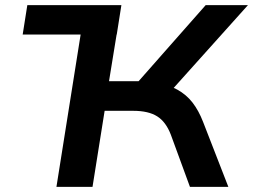

<svg xmlns="http://www.w3.org/2000/svg" viewBox="-20 -725 982 745"><path d="M68 -591 86 -705H451L433 -591ZM199 0 311 -705H451L403 -410H537L502 -392L778 -705H942L637 -365L582 -404Q632 -397 667.5 -377.5Q703 -358 727 -327Q751 -296 768 -252L866 0H717L643 -202Q624 -252 590 -273.5Q556 -295 497 -295H386L339 0Z"/></svg>

Font: Nunito Sans 10pt SemiExpanded
Style: Bold Italic
Weight: 700
Width: 6
Italic angle: -9°
Designer: Vernon Adams
Foundry: Vernon Adams
Version: Version 3.101;gftools[0.9.27]